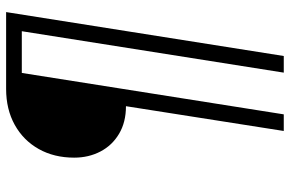

<svg xmlns="http://www.w3.org/2000/svg" viewBox="-176 -568 925 612"><g transform="rotate(-90 286.0 -262.5)"><path d="M174 180 253 -323Q202 -323 165 -345Q128 -367 108.5 -404.5Q89 -442 89 -488Q89 -552 116.5 -601Q144 -650 193.5 -677.5Q243 -705 308 -705H553L413 180H360L492 -655H359L227 180Z"/></g></svg>

Font: Nunito Sans 12pt ExtraLight 12pt Light
Style: Italic
Weight: 300
Italic angle: -9°
Version: Version 3.101;gftools[0.9.27]